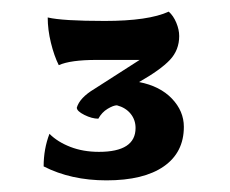

<svg xmlns="http://www.w3.org/2000/svg" viewBox="-20 -564 396 330"><path d="M55 -278Q55 -308 65 -334Q79 -320 101 -311.5Q123 -303 150 -303Q213 -303 213 -344Q213 -358 204.5 -368.5Q196 -379 181 -383Q175 -383 165 -377Q155 -371 149 -360Q138 -360 125 -366.5Q112 -373 112 -379Q117 -396 142 -411L220 -461H146Q101 -461 81 -452Q73 -468 67.5 -490.5Q62 -513 62 -534Q87 -528 160 -528Q235 -528 270 -544Q278 -537 283 -525Q288 -513 288 -502Q288 -478 272 -461Q256 -444 219 -423Q255 -416 275.5 -394.5Q296 -373 296 -346Q296 -302 261.5 -278Q227 -254 163 -254Q102 -254 55 -278Z"/></svg>

Font: Mirza SemiBold
Style: Regular
Weight: 600
Designer: Arabic design by Kourosh Beigpour, Latin design by Eduardo Tunni, engineering by Lasse Fister
Version: Version 1.0010g